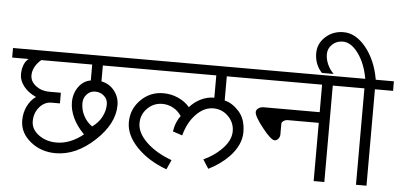

<svg xmlns="http://www.w3.org/2000/svg" viewBox="-71 -1045 2453 1174"><g transform="rotate(5 1156.0 -458.0)"><path d="M510.7 -214.8Q547.9 -240.2 568.4 -278.3Q588.9 -316.4 588.9 -357.4Q588.9 -387.7 566.4 -408.2Q543.9 -428.7 510.7 -428.7Q481.4 -428.7 460.4 -406.2Q439.5 -383.8 439.5 -351.6Q439.5 -310.5 458.5 -274.4Q477.5 -238.3 510.7 -214.8ZM302.7 -97.7Q344.7 -97.7 386.2 -114.3Q427.7 -130.9 465.8 -162.1Q420.9 -207 397.9 -255.9Q375 -304.7 375 -351.6Q375 -405.3 403.8 -445.8Q432.6 -486.3 478.5 -494.1V-591.8H166Q141.6 -571.3 127.9 -545.9Q114.3 -520.5 114.3 -494.1Q114.3 -456.1 148.9 -429.7Q183.6 -403.3 231.4 -403.3H302.7V-337.9H251Q208 -337.9 177.2 -301.8Q146.5 -265.6 146.5 -214.8Q146.5 -166 192.4 -131.8Q238.3 -97.7 302.7 -97.7ZM302.7 -32.2Q211.9 -32.2 147 -85.4Q82 -138.7 82 -214.8Q82 -261.7 101.1 -301.3Q120.1 -340.8 153.3 -364.3Q105.5 -385.7 77.6 -420.9Q49.8 -456.1 49.8 -494.1Q49.8 -526.4 60.1 -552.7Q70.3 -579.1 88.9 -591.8H-12.7V-650.4H706.1V-591.8H543.9V-494.1Q591.8 -485.4 623 -446.8Q654.3 -408.2 654.3 -357.4Q654.3 -243.2 540.5 -137.7Q426.8 -32.2 302.7 -32.2Z M1206.1 -73.2Q1268.6 -102.5 1311.5 -144.5Q1370.1 -201.2 1370.1 -259.8Q1370.1 -313.5 1332 -351.6Q1293.9 -389.6 1240.2 -389.6Q1183.6 -389.6 1134.8 -339.4Q1085.9 -289.1 1064.5 -208L1005.9 -227.5Q1010.7 -258.8 1021.5 -284.2Q1032.2 -309.6 1044.9 -325.2Q1024.4 -356.4 993.2 -373Q961.9 -389.6 927.7 -389.6Q874 -389.6 835.9 -351.6Q797.9 -313.5 797.9 -259.8Q797.9 -201.2 856.9 -144Q916 -86.9 1012.7 -51.8L986.3 6.8Q872.1 -35.2 802.2 -108.4Q732.4 -181.6 732.4 -259.8Q732.4 -340.8 789.6 -397.9Q846.7 -455.1 927.7 -455.1Q975.6 -455.1 1018.6 -436Q1061.5 -417 1089.8 -383.8Q1119.1 -417 1158.2 -436Q1197.3 -455.1 1240.2 -455.1V-591.8H679.7V-650.4H1493.2V-591.8H1304.7V-443.4Q1350.6 -433.6 1393.1 -387.2Q1435.5 -340.8 1435.5 -259.8Q1435.5 -181.6 1366.2 -108.4Q1315.4 -55.7 1241.2 -18.6Q1241.2 -18.6 1206.1 -73.2Z M1500 -389.6Q1500 -403.3 1513.7 -413.1Q1527.3 -422.9 1545.9 -422.9H1889.6V-591.8H1467.8V-650.4H2065.4V-591.8H1955.1V0H1889.6V-357.4H1701.2Q1685.5 -357.4 1673.8 -349.6Q1662.1 -341.8 1662.1 -332V-266.6Q1662.1 -251 1652.3 -239.3Q1642.6 -227.5 1629.9 -227.5Q1607.4 -227.5 1553.7 -295.4Q1500 -363.3 1500 -389.6Z M2039.1 -591.8V-650.4H2149.4Q2132.8 -744.1 2088.4 -804.7Q2043.9 -865.2 1993.2 -865.2Q1955.1 -865.2 1928.7 -840.3Q1902.3 -815.4 1902.3 -780.3Q1902.3 -749 1916 -718.3Q1929.7 -687.5 1954.1 -663.1H1882.8Q1860.4 -685.5 1848.6 -715.8Q1836.9 -746.1 1836.9 -780.3Q1836.9 -839.8 1882.3 -881.3Q1927.7 -922.9 1993.2 -922.9Q2068.4 -922.9 2130.9 -845.7Q2193.4 -768.6 2213.9 -650.4H2325.2V-591.8H2213.9V0H2149.4V-591.8Z"/></g></svg>

Font: Lohit Marathi
Style: Regular
Weight: 400
Version: 2.94.2